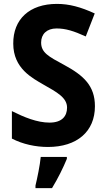

<svg xmlns="http://www.w3.org/2000/svg" viewBox="-20 -744 544 985"><path d="M467 -199C467 -304 409 -357 309 -411C229 -454 191 -474 191 -526C191 -569 220 -598 270 -598C317 -598 358 -585 420 -557L466 -675C394 -708 335 -724 272 -724C131 -724 47 -645 48 -520C48 -392 147 -343 203 -310C272 -271 324 -243 324 -192C324 -149 299 -115 234 -115C170 -115 103 -143 41 -174V-33C97 -4 163 10 226 10C375 10 467 -69 467 -199ZM323 71V61H189C185 104 171 171 162 208V221H247C278 170 304 117 323 71Z"/></svg>

Font: Noto Sans Malayalam SemiCondensed
Style: Bold
Weight: 700
Width: 4
Designer: Jelle Bosma - Monotype Design Team
Foundry: Monotype Imaging Inc.
Version: Version 2.104